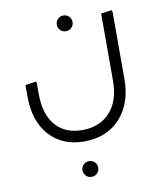

<svg xmlns="http://www.w3.org/2000/svg" viewBox="-87 -444 746 914"><g transform="rotate(-10 286.5 13.0)"><path d="M277 231Q172 231 109.5 162Q47 93 47 -29H102Q102 69 148 122.5Q194 176 277 176Q362 176 411.5 121.5Q461 67 461 -29H516Q516 52 485.5 110.5Q455 169 401.5 200Q348 231 277 231ZM47 -29V-82L99 -90L102 -82V-29ZM461 -29V-355L513 -362L516 -354V-29ZM282 -301Q266 -301 255 -312Q244 -323 244 -339Q244 -355 255 -366Q266 -377 282 -377Q298 -377 309 -366Q320 -355 320 -339Q320 -323 309 -312Q298 -301 282 -301ZM282 403Q266 403 255 392Q244 381 244 365Q244 349 255 338Q266 327 282 327Q298 327 309 338Q320 349 320 365Q320 381 309 392Q298 403 282 403Z"/></g></svg>

Font: Fustat Light
Style: Regular
Weight: 300
Designer: Mohamed Gaber, Khaled Hosny, Laura Garcia Mut
Foundry: Kief Type Foundry, Alif Type Foundry, Hard Type Foundry
Version: Version 1.007